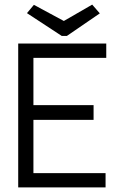

<svg xmlns="http://www.w3.org/2000/svg" viewBox="-20 -813 540 833"><path d="M380 -793 257 -722 127 -792 97 -756 248 -657H270L413 -755ZM59 0H438V-62H125V-293H386V-357H125V-562H441V-624H59Z"/></svg>

Font: Inconsolata
Style: Regular
Weight: 400
Monospace: yes
Designer: Raph Levien, Cyreal, Brenton Simpson
Foundry: Raph Levien, Cyreal, Google
Version: Version 3.100